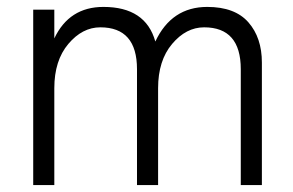

<svg xmlns="http://www.w3.org/2000/svg" viewBox="-20 -535 847 555"><path d="M737 0H676V-335Q676 -456 570 -456Q518 -456 477.5 -408Q437 -360 437 -280V0H376V-335Q376 -456 270 -456Q218 -456 177.5 -408Q137 -360 137 -280V0H76V-507H137V-424Q180 -515 279 -515Q401 -515 429 -415Q476 -515 579 -515Q659 -515 698 -470.5Q737 -426 737 -354Z"/></svg>

Font: Hind Vadodara Light
Style: Regular
Weight: 300
Designer: Hitesh Malaviya
Foundry: Indian Type Foundry
Version: Version 1.000;PS 1.0;hotconv 1.0.86;makeotf.lib2.5.63406; tt